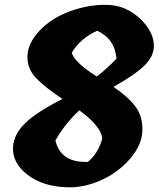

<svg xmlns="http://www.w3.org/2000/svg" viewBox="-20 -787 670 811"><path d="M630 -596Q631 -551 591.5 -511.5Q552 -472 459 -420Q518 -381 550.5 -339Q583 -297 581.5 -236Q580 -175 529 -116Q478 -57 405 -25Q332 7 263 4Q161 1 96 -49Q31 -99 35 -167Q39 -221 87 -267.5Q135 -314 244 -369Q171 -417 132.5 -457Q94 -497 96 -551.5Q98 -606 148 -658.5Q198 -711 276 -739.5Q354 -768 432 -766.5Q510 -765 569 -710.5Q628 -656 630 -596ZM351 -103Q395 -139 412 -202Q406 -255 315 -321Q254 -264 214 -194Q236 -99 351 -103ZM389 -464Q433 -498 472 -539Q465 -623 391 -657Q359 -644 329.5 -619Q300 -594 283 -564Q297 -521 389 -464Z"/></svg>

Font: Tillana
Style: Bold
Weight: 700
Designer: Lipi Raval (Devanagari, Latin), Jonny Pinhorn (Latin)
Foundry: Indian Type Foundry
Version: Version 2.002;PS 1.0;hotconv 1.0.79;makeotf.lib2.5.61930; tt